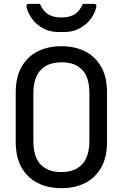

<svg xmlns="http://www.w3.org/2000/svg" viewBox="-20 -961 640 1001"><path d="M300 -720Q371 -720 424 -693Q477 -666 507.5 -612.5Q538 -559 538 -479V-221Q538 -141 507.5 -87.5Q477 -34 424 -7Q371 20 300 20Q230 20 176.5 -7Q123 -34 92.5 -87.5Q62 -141 62 -221V-479Q62 -559 92.5 -612.5Q123 -666 176.5 -693Q230 -720 300 -720ZM154 -224Q154 -186 163.5 -154Q173 -122 194 -101Q212 -84 237 -74Q262 -64 300 -64Q350 -64 382.5 -83.5Q415 -103 430.5 -139Q446 -175 446 -224V-476Q446 -502 442 -525Q438 -548 429 -567Q420 -586 406 -599Q388 -617 363 -626.5Q338 -636 300 -636Q250 -636 217.5 -616.5Q185 -597 169.5 -561.5Q154 -526 154 -476ZM412 -941Q426 -941 440 -941Q454 -941 468 -941Q478 -941 481 -936Q484 -931 481 -920Q472 -885 448.5 -856.5Q425 -828 391 -811Q357 -794 315 -794H285Q243 -794 209 -811Q175 -828 152 -856.5Q129 -885 119 -920Q117 -931 119.5 -936Q122 -941 132 -941Q146 -941 160 -941Q174 -941 188 -941Q205 -902 231.5 -886Q258 -870 300 -870Q342 -870 368.5 -886Q395 -902 412 -941Z"/></svg>

Font: RecMonoLinear Nerd Font Mono
Style: Regular
Weight: 400
Monospace: yes
Version: Version 1.085; ttfautohint (v1.8.4.7-5d5b);Nerd Fonts 3.2.1